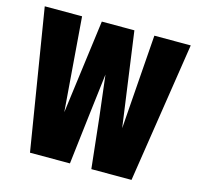

<svg xmlns="http://www.w3.org/2000/svg" viewBox="-90 -685 804 780"><g transform="rotate(15 312.0 -295.0)"><path d="M466 -590H619L528 0H359L336 -211L315 -386L294 -212L269 0H101L5 -590H162L193 -195L245 -590H382L437 -193Z"/></g></svg>

Font: Khand Black
Style: Regular
Weight: 900
Designer: Sanchit Sawaria and Jyotish Sonowal (Devanagari), Satya Rajpurohit (Latin)
Foundry: Indian Type Foundry
Version: Version 2.000;PS 1.0;hotconv 1.0.79;makeotf.lib2.5.61930